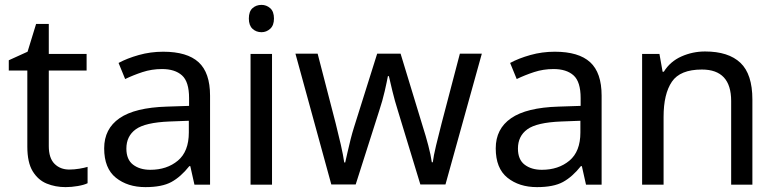

<svg xmlns="http://www.w3.org/2000/svg" viewBox="-20 -757 3185 787"><path d="M264 -62Q284 -62 305 -65.5Q326 -69 339 -73V-6Q325 1 299 5.5Q273 10 249 10Q207 10 171.5 -4.5Q136 -19 114 -55Q92 -91 92 -156V-468H16V-510L93 -545L128 -659H180V-536H335V-468H180V-158Q180 -109 203.5 -85.5Q227 -62 264 -62Z M649 -545Q747 -545 794 -502Q841 -459 841 -365V0H777L760 -76H756Q721 -32 682.5 -11Q644 10 576 10Q503 10 455 -28.5Q407 -67 407 -149Q407 -229 470 -272.5Q533 -316 664 -320L755 -323V-355Q755 -422 726 -448Q697 -474 644 -474Q602 -474 564 -461.5Q526 -449 493 -433L466 -499Q501 -518 549 -531.5Q597 -545 649 -545ZM675 -259Q575 -255 536.5 -227Q498 -199 498 -148Q498 -103 525.5 -82Q553 -61 596 -61Q664 -61 709 -98.5Q754 -136 754 -214V-262Z M1052 -737Q1072 -737 1087.5 -723.5Q1103 -710 1103 -681Q1103 -653 1087.5 -639Q1072 -625 1052 -625Q1030 -625 1015 -639Q1000 -653 1000 -681Q1000 -710 1015 -723.5Q1030 -737 1052 -737ZM1095 -536V0H1007V-536Z M1611 -303Q1598 -344 1588.5 -383.5Q1579 -423 1574 -445H1570Q1566 -423 1557 -383.5Q1548 -344 1534 -302L1438 -1H1338L1191 -537H1282L1356 -251Q1367 -208 1377 -164Q1387 -120 1391 -91H1395Q1399 -108 1404.5 -133Q1410 -158 1417 -185.5Q1424 -213 1431 -235L1526 -537H1622L1714 -235Q1725 -201 1735.5 -161Q1746 -121 1750 -92H1754Q1757 -117 1767.5 -161Q1778 -205 1790 -251L1865 -537H1955L1806 -1H1703Z M2254 -545Q2352 -545 2399 -502Q2446 -459 2446 -365V0H2382L2365 -76H2361Q2326 -32 2287.5 -11Q2249 10 2181 10Q2108 10 2060 -28.5Q2012 -67 2012 -149Q2012 -229 2075 -272.5Q2138 -316 2269 -320L2360 -323V-355Q2360 -422 2331 -448Q2302 -474 2249 -474Q2207 -474 2169 -461.5Q2131 -449 2098 -433L2071 -499Q2106 -518 2154 -531.5Q2202 -545 2254 -545ZM2280 -259Q2180 -255 2141.5 -227Q2103 -199 2103 -148Q2103 -103 2130.5 -82Q2158 -61 2201 -61Q2269 -61 2314 -98.5Q2359 -136 2359 -214V-262Z M2870 -546Q2966 -546 3015 -499.5Q3064 -453 3064 -349V0H2977V-343Q2977 -472 2857 -472Q2768 -472 2734 -422Q2700 -372 2700 -278V0H2612V-536H2683L2696 -463H2701Q2727 -505 2773 -525.5Q2819 -546 2870 -546Z"/></svg>

Font: Noto Sans Old Turkic
Style: Regular
Weight: 400
Designer: Monotype Design Team
Foundry: Monotype Imaging Inc.
Version: Version 2.003; ttfautohint (v1.8.4.7-5d5b)